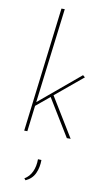

<svg xmlns="http://www.w3.org/2000/svg" viewBox="-111 -801 615 1140"><g transform="rotate(10 197.0 -231.5)"><path d="M206 -237 351 0H328L191 -224L109 -156L90 0H71L163 -752H183L112 -179L358 -385L371 -374ZM121 279Q151 261 166 228.5Q181 196 181 153L202 154Q202 199 185.5 235Q169 271 130 289Z"/></g></svg>

Font: Josefin Sans Thin
Style: Italic
Weight: 200
Italic angle: -7°
Designer: Santiago Orozco
Foundry: Typemade
Version: Version 2.000